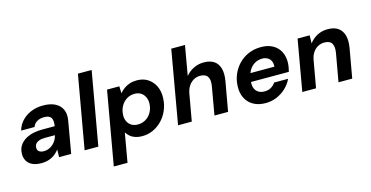

<svg xmlns="http://www.w3.org/2000/svg" viewBox="-89 -1162 3528 1824"><g transform="rotate(-15 1675.0 -250.0)"><path d="M190 12Q133 12 97 -6Q61 -24 44.5 -55.5Q28 -87 30 -125Q31 -177 61.5 -215Q92 -253 146.5 -274Q201 -295 275 -295H399Q405 -332 399.5 -356.5Q394 -381 375 -392.5Q356 -404 321 -404Q284 -404 254 -387.5Q224 -371 212 -337H80Q95 -391 132.5 -430.5Q170 -470 223.5 -492Q277 -514 341 -514Q412 -514 459.5 -490Q507 -466 527.5 -420.5Q548 -375 536 -311L482 0H363L365 -75Q351 -57 333 -40.5Q315 -24 293 -12.5Q271 -1 245.5 5.5Q220 12 190 12ZM240 -92Q266 -92 288.5 -101.5Q311 -111 329.5 -127.5Q348 -144 360.5 -165.5Q373 -187 378 -211V-212H275Q245 -212 222.5 -203.5Q200 -195 188 -179.5Q176 -164 176 -143Q175 -118 192.5 -105Q210 -92 240 -92Z M614 0 741 -720H876L749 0Z M842 220 969 -502H1090L1092 -433Q1112 -457 1137 -475Q1162 -493 1193.5 -503.5Q1225 -514 1264 -514Q1327 -514 1372.5 -484Q1418 -454 1442 -403Q1466 -352 1463 -287Q1461 -225 1438 -170.5Q1415 -116 1376 -75Q1337 -34 1286.5 -11Q1236 12 1177 12Q1141 12 1111.5 2Q1082 -8 1061 -26Q1040 -44 1027 -66L977 220ZM1168 -106Q1211 -106 1245.5 -127Q1280 -148 1301 -185Q1322 -222 1324 -269Q1325 -305 1311.5 -334Q1298 -363 1272.5 -379.5Q1247 -396 1211 -396Q1167 -396 1132.5 -374.5Q1098 -353 1077 -315.5Q1056 -278 1054 -230Q1052 -194 1066 -165.5Q1080 -137 1106 -121.5Q1132 -106 1168 -106Z M1533 0 1659 -720H1794L1743 -428Q1774 -467 1820.5 -490.5Q1867 -514 1922 -514Q1984 -514 2022.5 -488Q2061 -462 2075 -411.5Q2089 -361 2076 -287L2025 0H1891L1939 -274Q1950 -335 1930 -367.5Q1910 -400 1856 -400Q1822 -400 1793 -384Q1764 -368 1743.5 -338Q1723 -308 1715 -265L1668 0Z M2393 12Q2324 12 2274.5 -15.5Q2225 -43 2199 -93.5Q2173 -144 2176 -211Q2178 -274 2201.5 -328.5Q2225 -383 2266 -425Q2307 -467 2362.5 -490.5Q2418 -514 2485 -514Q2553 -514 2601 -487Q2649 -460 2673 -412Q2697 -364 2695 -303Q2694 -281 2690 -258.5Q2686 -236 2681 -218H2272L2286 -301H2561Q2564 -334 2553 -357Q2542 -380 2519.5 -392.5Q2497 -405 2467 -405Q2432 -405 2400.5 -389Q2369 -373 2346.5 -341.5Q2324 -310 2316 -262L2311 -233Q2304 -193 2313.5 -163Q2323 -133 2348 -115.5Q2373 -98 2411 -98Q2448 -98 2475.5 -114Q2503 -130 2520 -156H2657Q2635 -108 2595 -70Q2555 -32 2503.5 -10Q2452 12 2393 12Z M2755 0 2843 -502H2962L2960 -423Q2990 -464 3036.5 -489Q3083 -514 3141 -514Q3206 -514 3244 -486.5Q3282 -459 3295.5 -408.5Q3309 -358 3297 -288L3246 0H3111L3160 -276Q3170 -335 3151 -367.5Q3132 -400 3077 -400Q3044 -400 3015 -384.5Q2986 -369 2966 -340Q2946 -311 2938 -269L2890 0Z"/></g></svg>

Font: DM Sans 16pt
Style: Bold Italic
Weight: 700
Italic angle: -10°
Version: Version 4.004;gftools[0.9.30]